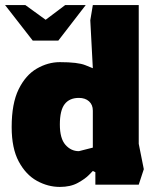

<svg xmlns="http://www.w3.org/2000/svg" viewBox="-21 -727 627 757"><path d="M215 10Q168 10 124.5 -14Q81 -38 53 -90Q25 -142 25 -226Q25 -319 52.5 -375Q80 -431 124 -456.5Q168 -482 215 -482Q286 -482 315.5 -470Q345 -458 345 -458L335 -647L345 -707H526V-160L546 -60L526 1H355V-48L345 -53Q345 -53 330 -37.5Q315 -22 286 -6Q257 10 215 10ZM290 -131 345 -145V-291Q345 -314 330 -327.5Q315 -341 290 -341Q253 -341 234 -316.5Q215 -292 215 -236Q215 -181 237 -156Q259 -131 290 -131ZM-1 -707 108 -567H209L317 -707H236L159 -649L79 -707Z"/></svg>

Font: Rowdies
Style: Regular
Weight: 400
Designer: Jaikishan Patel
Version: Version 1.000; ttfautohint (v1.8.3)